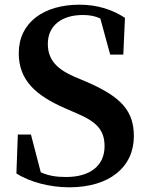

<svg xmlns="http://www.w3.org/2000/svg" viewBox="-20 -780 632 819"><path d="M299 -452C225 -484 184 -523 184 -593C184 -672 245 -716 333 -716C362 -716 385 -712 408 -701L450 -547H506L513 -704C461 -738 397 -760 319 -760C168 -760 60 -685 60 -553C60 -438 132 -373 258 -318L304 -298C392 -261 426 -226 426 -156C426 -73 364 -25 262 -25C220 -25 188 -30 154 -45L112 -206H56L50 -40C106 -4 192 19 275 19C448 19 551 -68 551 -199C551 -307 497 -367 349 -431Z"/></svg>

Font: Source Han Serif
Style: Bold
Weight: 700
Designer: Ryoko NISHIZUKA 西塚涼子 (kana & ideographs); Frank Grießhammer (Latin, Greek & Cyrillic); Wenlong ZHANG 张文龙 (bopomofo); San
Foundry: Adobe Systems Incorporated
Version: Version 1.001;PS 1.001;hotconv 16.6.54;makeotf.lib2.5.65590